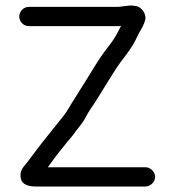

<svg xmlns="http://www.w3.org/2000/svg" viewBox="-20 -662 633 698"><path d="M85 -567H407C412 -567 416 -567 420 -568C409 -546 399 -526 384 -506C363 -478 354 -468 330 -430C301 -382 276 -344 249 -300C238 -284 225 -258 212 -242C198 -225 185 -208 171 -191L152 -167C126 -136 104 -104 79 -72C67 -56 49 -43 56 -12C60 8 83 16 109 16H509C527 16 544 -1 544 -19C544 -37 527 -54 509 -54H154C171 -78 187 -100 207 -124L226 -148C233 -155 239 -163 246 -172C260 -193 277 -209 290 -233C303 -259 313 -270 330 -297L356 -339C369 -360 405 -419 419 -437C439 -463 462 -492 476 -523L487 -545C496 -559 504 -574 508 -590C513 -613 493 -637 475 -640L457 -642C442 -642 420 -637 407 -637H85C66 -637 50 -621 50 -602C50 -583 66 -567 85 -567Z"/></svg>

Font: Electronic
Style: Bd
Weight: 700
Version: Version 1.011